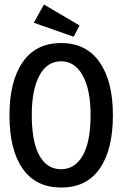

<svg xmlns="http://www.w3.org/2000/svg" viewBox="-20 -821 540 852"><path d="M251 11Q139 11 80.5 -72.5Q22 -156 22 -310Q22 -460 80.5 -545Q139 -630 251 -630Q363 -630 422 -545Q481 -460 481 -310Q481 -156 422 -72Q363 12 251 11ZM251 -70Q312 -70 347 -130.5Q382 -191 382 -311Q382 -423 347 -486Q312 -549 251 -549Q189 -549 155 -486Q121 -423 121 -311Q121 -191 155 -130.5Q189 -70 251 -70ZM307 -658 130 -720 175 -801 333 -708Z"/></svg>

Font: Inconsolata SemiBold
Style: Regular
Weight: 600
Monospace: yes
Designer: Raph Levien, Cyreal, Brenton Simpson
Foundry: Raph Levien, Cyreal, Google
Version: Version 3.100; ttfautohint (v1.8.4.7-5d5b)